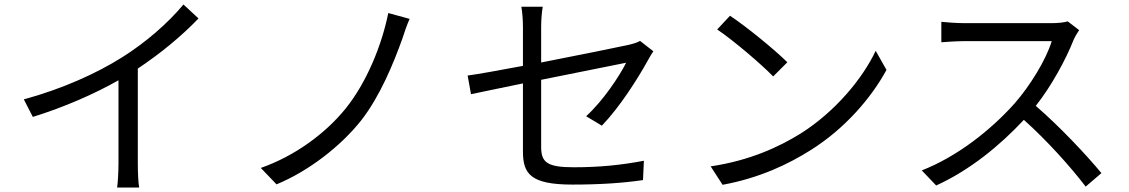

<svg xmlns="http://www.w3.org/2000/svg" viewBox="-20 -803 5020 854"><path d="M86 -361 126 -283C265 -326 402 -386 507 -446V-76C507 -38 504 12 501 31H599C595 11 593 -38 593 -76V-498C695 -566 787 -642 863 -721L796 -783C727 -700 627 -613 523 -548C412 -478 259 -408 86 -361Z M1802 -719 1707 -745C1678 -601 1611 -437 1518 -321C1427 -208 1289 -108 1140 -56L1210 17C1353 -42 1496 -153 1587 -268C1671 -376 1731 -523 1770 -632C1778 -657 1790 -693 1802 -719Z M2306 -129C2306 -30 2340 18 2526 18C2651 18 2751 11 2840 -2L2844 -88C2744 -69 2648 -59 2532 -59C2413 -59 2387 -81 2387 -150V-448C2564 -484 2748 -521 2765 -524C2735 -464 2662 -354 2587 -286L2657 -244C2737 -327 2816 -452 2862 -535C2869 -548 2879 -565 2886 -575L2827 -621C2815 -614 2796 -608 2774 -603C2732 -594 2557 -558 2387 -525V-681C2387 -710 2389 -744 2394 -773H2299C2304 -744 2306 -711 2306 -681V-510C2200 -490 2105 -473 2060 -467L2075 -384C2116 -393 2205 -411 2306 -432Z M3227 -733 3170 -672C3244 -622 3369 -515 3419 -463L3482 -526C3426 -582 3298 -686 3227 -733ZM3141 -63 3194 19C3361 -12 3487 -73 3587 -136C3738 -231 3855 -367 3923 -492L3875 -577C3817 -454 3695 -306 3541 -209C3446 -150 3316 -89 3141 -63Z M4780 -669 4729 -708C4713 -703 4687 -700 4654 -700H4268C4238 -700 4181 -704 4167 -706V-615C4178 -616 4233 -620 4268 -620H4658C4633 -537 4560 -419 4492 -342C4389 -227 4241 -108 4080 -45L4144 22C4292 -45 4427 -155 4534 -270C4636 -179 4742 -61 4809 27L4879 -33C4814 -112 4692 -242 4587 -332C4658 -422 4721 -539 4755 -625C4761 -639 4774 -661 4780 -669Z"/></svg>

Font: Source Han Sans TC
Style: Regular
Weight: 400
Designer: Ryoko NISHIZUKA 西塚涼子 (kana, bopomofo & ideographs); Paul D. Hunt (Latin, Greek & Cyrillic); Sandoll Communications 산돌커뮤니
Foundry: Adobe
Version: Version 2.002;hotconv 1.0.116;makeotfexe 2.5.65601